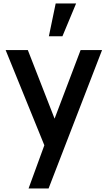

<svg xmlns="http://www.w3.org/2000/svg" viewBox="-20 -822 600 1082"><path d="M245.2 -45.3 247 38.7 11.7 -540H136.8L303.8 -111.8H271.8L434.3 -540H555.2L253.8 240H141ZM255.4 -617.5H331.8L408.9 -802.5H293.8Z"/></svg>

Font: Tap Sans
Style: Regular
Weight: 400
Designer: Tap Payments
Foundry: Tap Payments
Version: Version 1.001;Glyphs 3.1.2 (3151)